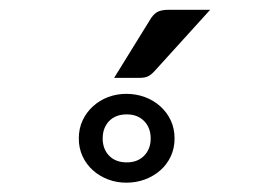

<svg xmlns="http://www.w3.org/2000/svg" viewBox="-20 -944 537 402"><path d="M145 -654Q145 -675 153 -692Q161 -709 174.8 -721.5Q188.5 -734 206.5 -740.8Q224.5 -747.5 244.5 -747.5Q265 -747.5 283.2 -740.8Q301.5 -734 315.5 -721.5Q329.5 -709 337.5 -692Q345.5 -675 345.5 -654Q345.5 -633.5 337.5 -616.5Q329.5 -599.5 315.5 -587.2Q301.5 -575 283.2 -568.2Q265 -561.5 244.5 -561.5Q224.5 -561.5 206.5 -568.2Q188.5 -575 174.8 -587.2Q161 -599.5 153 -616.5Q145 -633.5 145 -654ZM195 -654Q195 -632 208.5 -618Q222 -604 245.5 -604Q268 -604 281.8 -618Q295.5 -632 295.5 -654Q295.5 -676.5 281.8 -690.5Q268 -704.5 245.5 -704.5Q222 -704.5 208.5 -690.5Q195 -676.5 195 -654ZM420 -923.5 303 -794.5Q296 -787 289.5 -784Q283 -781 272.5 -781H219L293.5 -901.5Q300 -913 308.2 -918.2Q316.5 -923.5 333 -923.5Z"/></svg>

Font: Lato
Style: Regular
Weight: 400
Designer: Lukasz Dziedzic with Adam Twardoch and Botio Nikoltchev
Foundry: tyPoland Lukasz Dziedzic
Version: Version 2.015; 2015-08-06; http://www.latofonts.com/